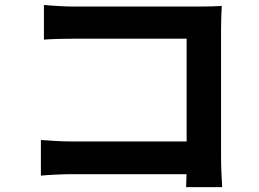

<svg xmlns="http://www.w3.org/2000/svg" viewBox="-20 -730 1040 772"><path d="M156.6 -710.1Q184.8 -707.4 219.7 -705.5Q254.5 -703.6 280.4 -703.6H784.1Q806.1 -703.6 832.7 -704.4Q859.3 -705.1 871.6 -706.1Q870.6 -688.6 869.7 -662.3Q868.8 -636.1 868.8 -613.7V-95.6Q868.8 -69.9 870.3 -35.1Q871.8 -0.3 873.4 22.3H728.4Q729.2 -0.3 729.8 -26.5Q730.4 -52.8 730.4 -80.3V-574.5H280.7Q248.9 -574.5 213.2 -573.5Q177.6 -572.5 156.6 -570.7ZM144.4 -167.1Q169.8 -165.3 202.5 -163.3Q235.2 -161.3 268.7 -161.3H809.2V-29.7H272.8Q243.9 -29.7 206.4 -28Q168.9 -26.3 144.4 -23.8Z"/></svg>

Font: Noto Sans SC Thin
Style: Regular
Weight: 100
Designer: Ryoko NISHIZUKA 西塚涼子 (kana, bopomofo & ideographs); Paul D. Hunt (Latin, Greek & Cyrillic); Sandoll Communications 산돌커뮤니
Foundry: Adobe
Version: Version 2.004-H2;hotconv 1.0.118;makeotfexe 2.5.65603